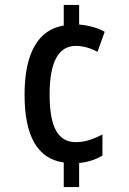

<svg xmlns="http://www.w3.org/2000/svg" viewBox="-20 -744 520 774"><path d="M299 -724V-645Q358 -640 402 -616L373 -535Q328 -559 286 -559Q180 -559 180 -363Q180 -264 206 -217.5Q232 -171 285 -171Q313 -171 340 -179.5Q367 -188 393 -202V-117Q352 -92 299 -87V10H237V-89Q79 -111 79 -362Q79 -488 119.5 -558.5Q160 -629 237 -641V-724Z"/></svg>

Font: Avrile Sans Condensed Medium
Style: Regular
Weight: 500
Width: 3
Designer: Monotype Design Team
Foundry: Monotype Imaging Inc.
Version: Version 2.001;September 10, 2019;FontCreator 11.5.0.2425 64-